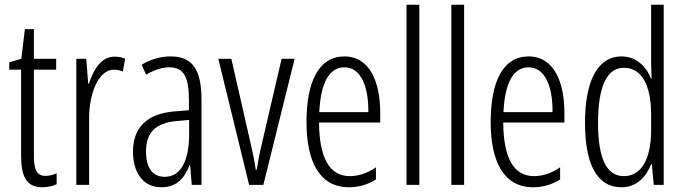

<svg xmlns="http://www.w3.org/2000/svg" viewBox="-20 -780 2887 810"><path d="M172 -38C133 -38 123 -67 123 -126V-486H217V-532H123V-657H85L70 -532L19 -517V-486H69V-123C69 -35 92 10 158 10C183 10 202 5 219 -3V-49C206 -43 189 -38 172 -38Z M463 -541C406 -541 374 -485 355 -427H352L344 -532H302V0H356V-279C355 -383 395 -486 460 -486C474 -486 488 -483 498 -478L508 -532C493 -539 477 -541 463 -541Z M700 -542C658 -542 615 -530 578 -507L596 -465C634 -487 667 -496 694 -496C753 -496 777 -459 777 -358V-315L716 -310C604 -301 541 -245 541 -140C541 -61 577 10 661 10C727 10 760 -31 780 -84H782L789 0H830V-360C830 -485 793 -542 700 -542ZM722 -269 778 -274V-216C778 -106 745 -34 675 -34C625 -34 596 -70 596 -141C596 -220 636 -261 722 -269Z M1031 0H1091L1223 -532H1168L1085 -175C1075 -134 1068 -96 1063 -64H1059C1053 -107 1044 -147 1035 -185L956 -532H901Z M1433 -542C1326 -542 1273 -438 1273 -265C1273 -102 1326 10 1452 10C1495 10 1533 -2 1566 -23V-74C1529 -49 1493 -37 1456 -37C1369 -37 1327 -115 1326 -263H1584V-305C1584 -432 1541 -542 1433 -542ZM1433 -496C1505 -496 1535 -410 1534 -307H1327C1333 -435 1371 -496 1433 -496Z M1749 0V-760H1695V0Z M1938 0V-760H1884V0Z M2210 -542C2103 -542 2050 -438 2050 -265C2050 -102 2103 10 2229 10C2272 10 2310 -2 2343 -23V-74C2306 -49 2270 -37 2233 -37C2146 -37 2104 -115 2103 -263H2361V-305C2361 -432 2318 -542 2210 -542ZM2210 -496C2282 -496 2312 -410 2311 -307H2104C2110 -435 2148 -496 2210 -496Z M2601 10C2668 10 2706 -35 2727 -87H2730L2738 0H2780V-760H2727V-520C2727 -498 2728 -476 2729 -449H2726C2707 -499 2664 -542 2602 -542C2504 -542 2448 -444 2448 -262C2448 -85 2500 10 2601 10ZM2612 -37C2536 -37 2503 -117 2503 -262C2503 -413 2539 -494 2612 -494C2687 -494 2727 -422 2727 -295V-233C2727 -109 2686 -37 2612 -37Z"/></svg>

Font: Noto Sans Kannada ExtraCondensed Light
Style: Regular
Weight: 300
Width: 2
Designer: Jelle Bosma - Monotype Design Team
Foundry: Monotype Imaging Inc.
Version: Version 2.005